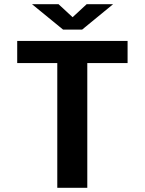

<svg xmlns="http://www.w3.org/2000/svg" viewBox="-20 -895 690 915"><path d="M253 0V-594.5H62V-700H588V-594.5H396V0ZM132.5 -875H259L326 -813L393 -875H519L371.5 -754H280.5Z"/></svg>

Font: Trispace SemiBold
Style: Regular
Weight: 600
Designer: Tyler Finck
Foundry: Etcetera Type Company
Version: Version 1.210; ttfautohint (v1.8.3)